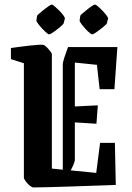

<svg xmlns="http://www.w3.org/2000/svg" viewBox="-20 -813 580 844"><path d="M28 -553V-602Q43 -604 65 -607Q87 -610 109.5 -612.5Q132 -615 148.5 -616Q165 -617 169 -616Q176 -615 184.5 -606.5Q193 -598 200 -589Q207 -580 208 -576V-72L256 -67V-529Q256 -539 263 -560.5Q270 -582 279 -606H496L483 -421H418L406 -528L309 -538V-345L410 -350L404 -269L309 -275V-110Q309 -99 291 -64L403 -53L420 -185H485L489 0Q376 4 286 7Q196 10 128 11Q121 11 111.5 3.5Q102 -4 94.5 -14Q87 -24 85 -30V-535ZM333 -744Q333 -746 342 -753.5Q351 -761 362.5 -770.5Q374 -780 384 -786.5Q394 -793 397 -793Q401 -793 410.5 -785Q420 -777 430.5 -766Q441 -755 448.5 -745Q456 -735 455 -731L450 -711Q449 -707 434.5 -695Q420 -683 405 -672.5Q390 -662 386 -662Q380 -662 366 -675.5Q352 -689 340.5 -704Q329 -719 330 -723ZM143 -744Q144 -746 152.5 -753.5Q161 -761 173 -770.5Q185 -780 194.5 -786.5Q204 -793 207 -793Q211 -793 220.5 -785Q230 -777 241 -766Q252 -755 259 -745Q266 -735 265 -731L260 -711Q259 -707 245 -695Q231 -683 216 -672.5Q201 -662 196 -662Q191 -662 177 -675.5Q163 -689 151 -704Q139 -719 140 -723Z"/></svg>

Font: Grenze Gotisch SemiBold
Style: Regular
Weight: 600
Designer: Renata Polastri
Foundry: Omnibus-Type
Version: Version 1.001